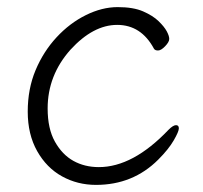

<svg xmlns="http://www.w3.org/2000/svg" viewBox="-20 -504 570 540"><path d="M475 -152Q483 -152 483 -143Q483 -134 468.5 -109Q454 -84 425 -55Q354 16 250 16Q198 16 154.5 -8Q111 -32 84.5 -79Q58 -126 58 -190Q58 -254 80 -306.5Q102 -359 139 -399Q176 -439 221.5 -461.5Q267 -484 311 -484Q355 -484 382.5 -472Q410 -460 426 -444.5Q442 -429 449 -416Q456 -403 456 -394.5Q456 -386 444.5 -374Q433 -362 424.5 -362Q416 -362 413 -367Q377 -434 309.5 -434Q242 -434 178 -364Q114 -292 114 -199Q114 -142 134.5 -105.5Q155 -69 186.5 -51.5Q218 -34 258 -34Q354 -34 454 -139Q467 -152 475 -152Z"/></svg>

Font: ToneOZ-Pinyin-WenKai-Light
Style: Light
Weight: 300
Designer: Fontworks Inc.
Foundry: ToneOZ
Version: Version 0.240331